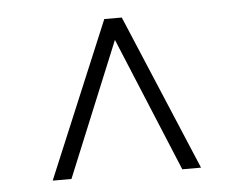

<svg xmlns="http://www.w3.org/2000/svg" viewBox="-37 -713 574 459"><g transform="rotate(-5 250.0 -483.0)"><path d="M247.5 -623H251.5L117 -296H72L228.5 -670H270.5L428 -296H383Z"/></g></svg>

Font: Newsreader 16pt
Style: Regular
Weight: 400
Designer: Hugues Gentile
Foundry: Production Type
Version: Version 1.003